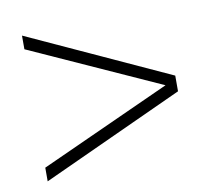

<svg xmlns="http://www.w3.org/2000/svg" viewBox="-56 -599 595 541"><g transform="rotate(-10 242.0 -328.5)"><path d="M39.1 -120.1V-159.2L413.1 -329.1L39.1 -498V-537.1L444.8 -351.1V-306.2Z"/></g></svg>

Font: Montserrat Ultra Light
Style: Regular
Weight: 200
Designer: Julieta Ulanovsky
Foundry: Julieta Ulanovsky
Version: Version 3.001;PS 003.001;hotconv 1.0.70;makeotf.lib2.5.58329